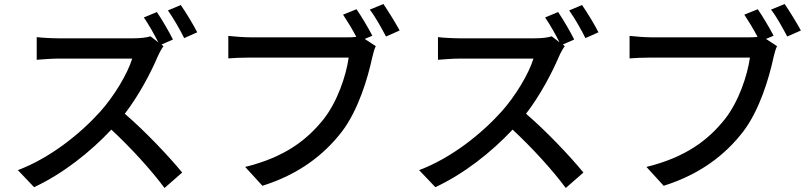

<svg xmlns="http://www.w3.org/2000/svg" viewBox="-20 -882 4040 957"><path d="M881 -857 817 -830C844 -792 877 -735 898 -692L963 -721C945 -757 907 -820 881 -857ZM795 -652 785 -660 842 -685C824 -722 787 -785 762 -822L697 -795C721 -760 749 -711 769 -671L730 -701C713 -695 680 -691 643 -691C603 -691 317 -691 272 -691C241 -691 183 -694 163 -697V-584C179 -585 233 -590 272 -590C310 -590 601 -590 639 -590C615 -512 548 -402 480 -326C381 -216 231 -95 69 -34L150 51C293 -16 428 -122 535 -236C634 -144 734 -34 800 55L888 -22C826 -98 705 -227 602 -315C672 -406 731 -518 766 -600C773 -617 788 -643 795 -652Z M1891 -862 1823 -834C1851 -799 1882 -741 1904 -700L1972 -730C1952 -767 1915 -827 1891 -862ZM1853 -652 1798 -688 1836 -704C1816 -742 1782 -800 1757 -836L1690 -809C1711 -777 1737 -735 1756 -698C1740 -696 1724 -696 1711 -696C1661 -696 1292 -696 1227 -696C1194 -696 1147 -700 1118 -703V-591C1144 -593 1184 -595 1226 -595C1292 -595 1659 -595 1718 -595C1705 -504 1662 -376 1593 -288C1510 -184 1398 -98 1202 -50L1288 44C1469 -13 1594 -109 1685 -227C1766 -334 1813 -492 1835 -594C1840 -614 1845 -636 1853 -652Z M2881 -857 2817 -830C2844 -792 2877 -735 2898 -692L2963 -721C2945 -757 2907 -820 2881 -857ZM2795 -652 2785 -660 2842 -685C2824 -722 2787 -785 2762 -822L2697 -795C2721 -760 2749 -711 2769 -671L2730 -701C2713 -695 2680 -691 2643 -691C2603 -691 2317 -691 2272 -691C2241 -691 2183 -694 2163 -697V-584C2179 -585 2233 -590 2272 -590C2310 -590 2601 -590 2639 -590C2615 -512 2548 -402 2480 -326C2381 -216 2231 -95 2069 -34L2150 51C2293 -16 2428 -122 2535 -236C2634 -144 2734 -34 2800 55L2888 -22C2826 -98 2705 -227 2602 -315C2672 -406 2731 -518 2766 -600C2773 -617 2788 -643 2795 -652Z M3891 -862 3823 -834C3851 -799 3882 -741 3904 -700L3972 -730C3952 -767 3915 -827 3891 -862ZM3853 -652 3798 -688 3836 -704C3816 -742 3782 -800 3757 -836L3690 -809C3711 -777 3737 -735 3756 -698C3740 -696 3724 -696 3711 -696C3661 -696 3292 -696 3227 -696C3194 -696 3147 -700 3118 -703V-591C3144 -593 3184 -595 3226 -595C3292 -595 3659 -595 3718 -595C3705 -504 3662 -376 3593 -288C3510 -184 3398 -98 3202 -50L3288 44C3469 -13 3594 -109 3685 -227C3766 -334 3813 -492 3835 -594C3840 -614 3845 -636 3853 -652Z"/></svg>

Font: Noto Sans CJK SC Medium
Style: Regular
Weight: 500
Designer: Ryoko NISHIZUKA 西塚涼子 (kana, bopomofo & ideographs); Paul D. Hunt (Latin, Greek & Cyrillic); Sandoll Communications 산돌커뮤니
Foundry: Adobe
Version: Version 2.004;hotconv 1.0.118;makeotfexe 2.5.65603